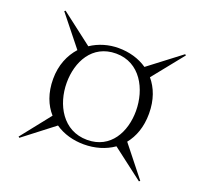

<svg xmlns="http://www.w3.org/2000/svg" viewBox="-108 -722 916 860"><g transform="rotate(20 350.0 -292.0)"><path d="M346 -60C398 -60 447 -74 487 -102L635 11L640 7L525 -138C555 -175 574 -225 574 -289C574 -355 554 -406 522 -444L640 -591L635 -595L483 -479C444 -506 396 -519 346 -519C300 -519 254 -506 215 -480L65 -595L60 -591L175 -447C140 -408 117 -355 117 -289C117 -222 138 -170 171 -133L60 7L65 11L209 -100C248 -73 296 -60 346 -60ZM180 -294C180 -393 230 -492 344 -492C459 -492 515 -384 515 -280C515 -181 465 -84 353 -84C237 -84 180 -190 180 -294Z"/></g></svg>

Font: Sinistre
Style: Regular
Weight: 400
Designer: Jules Durand
Foundry: Collletttivo
Version: Version 69.420;Glyphs 3.2 (3217)